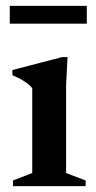

<svg xmlns="http://www.w3.org/2000/svg" viewBox="-20 -638 328 658"><path d="M211.5 -442.5 206.5 -346.5V-45L273.5 -19.5V0H24.5V-19.5L90.5 -45V-336Q80.5 -348.5 61.8 -360.2Q43 -372 22.5 -380V-398L193.5 -442.5ZM13.5 -557V-618H277.5V-557Z"/></svg>

Font: Newsreader Text SemiBold
Style: Regular
Weight: 600
Designer: Hugues Gentile
Foundry: Production Type
Version: Version 1.001